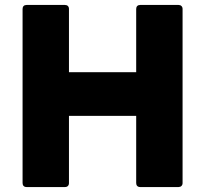

<svg xmlns="http://www.w3.org/2000/svg" viewBox="-20 -754 827 774"><path d="M242 0C252 0 258 -6 258 -16V-287H529V-16C529 -6 535 0 545 0H700C709 0 716 -6 716 -16V-718C716 -728 709 -734 700 -734H545C535 -734 529 -728 529 -718V-463H258V-718C258 -728 252 -734 242 -734H87C77 -734 71 -728 71 -718V-16C71 -6 77 0 87 0Z"/></svg>

Font: LINE Seed Sans TH ExtraBold
Style: Regular
Weight: 800
Designer: Dalton Maag Ltd | Thai characters by Cadson Demak Co.,Ltd.
Foundry: Dalton Maag Ltd
Version: Version 1.003